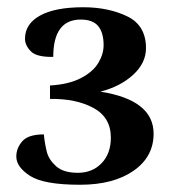

<svg xmlns="http://www.w3.org/2000/svg" viewBox="-20 -731 470 530"><path d="M25 -299Q25 -322 41.5 -341Q58 -360 101 -360Q104 -332 109.5 -311Q115 -290 135 -272Q155 -254 195 -254Q235 -254 260.5 -280.5Q286 -307 286 -351Q286 -407 238 -433Q190 -459 118 -458V-495Q170 -498 203.5 -515.5Q237 -533 251.5 -557.5Q266 -582 266 -606Q266 -641 251 -659Q236 -677 203 -677Q127 -677 127 -574Q81 -573 65 -589.5Q49 -606 49 -624Q49 -665 90.5 -688Q132 -711 210 -711Q279 -711 331 -686Q383 -661 383 -598Q383 -557 347.5 -524.5Q312 -492 257 -478Q404 -455 404 -362Q404 -298 348.5 -259.5Q293 -221 201 -221Q101 -221 63 -245.5Q25 -270 25 -299Z"/></svg>

Font: Arima Madurai Black
Style: Regular
Weight: 900
Designer: Joana Correia and Natanael Gama
Foundry: NDISCOVER
Version: Version 1.020